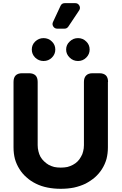

<svg xmlns="http://www.w3.org/2000/svg" viewBox="-20 -1182 769 1212"><path d="M314.5 -1043Q320.3 -1054.7 335.9 -1088.9Q351.6 -1123 362.3 -1145.5Q370.1 -1162.1 388.7 -1162.1H455.1Q472.7 -1162.1 481 -1146.5Q489.3 -1130.9 479.5 -1116.2Q460 -1086.9 411.1 -1013.7Q402.3 -1001 386.7 -1001H341.8Q325.2 -1001 316.4 -1014.6Q307.6 -1028.3 314.5 -1043ZM254.9 -796.9Q224.6 -796.9 202.1 -818.4Q180.7 -839.8 180.7 -869.1Q180.7 -899.4 202.1 -919.9Q224.6 -941.4 254.9 -941.4Q286.1 -941.4 307.6 -919.9Q329.1 -899.4 329.1 -869.1Q329.1 -839.8 307.6 -818.4Q286.1 -796.9 254.9 -796.9ZM472.7 -796.9Q441.4 -796.9 419.9 -818.4Q397.5 -839.8 397.5 -869.1Q397.5 -899.4 419.9 -919.9Q441.4 -941.4 472.7 -941.4Q502.9 -941.4 524.4 -919.9Q545.9 -899.4 545.9 -869.1Q545.9 -839.8 524.4 -818.4Q502.9 -796.9 472.7 -796.9ZM661.1 -252Q661.1 -212.9 652.3 -178.7Q642.6 -144.5 624 -115.2Q605.5 -85.9 579.1 -62.5Q552.7 -40 519.5 -22.5Q486.3 -6.8 447.3 2Q408.2 9.8 363.3 9.8Q319.3 9.8 280.3 2Q240.2 -5.9 207 -22.5Q172.9 -39.1 147.5 -62.5Q121.1 -85 102.5 -115.2Q84 -144.5 74.2 -178.7Q65.4 -212.9 65.4 -252Q65.4 -389.6 65.4 -665Q65.4 -692.4 79.1 -706.1Q92.8 -719.7 120.1 -719.7Q133.8 -719.7 163.1 -719.7Q189.5 -719.7 204.1 -706.1Q217.8 -692.4 217.8 -665Q217.8 -532.2 217.8 -265.6Q217.8 -245.1 222.7 -226.6Q226.6 -209 235.4 -192.4Q245.1 -175.8 257.8 -164.1Q270.5 -151.4 287.1 -141.6Q303.7 -132.8 322.3 -127.9Q341.8 -124 363.3 -124Q385.7 -124 405.3 -127.9Q423.8 -132.8 440.4 -141.6Q457 -150.4 469.7 -163.1Q482.4 -175.8 491.2 -192.4Q501 -208 504.9 -226.6Q509.8 -245.1 509.8 -265.6Q509.8 -398.4 509.8 -665Q509.8 -691.4 523.4 -705.1Q537.1 -719.7 564.5 -719.7Q578.1 -719.7 607.4 -719.7Q633.8 -719.7 648.4 -706.1Q662.1 -692.4 662.1 -665Q662.1 -665 661.1 -665Q661.1 -561.5 661.1 -459Q661.1 -355.5 661.1 -252Z"/></svg>

Font: DeepSea
Style: Bold
Weight: 700
Designer: Stem
Version: Version 3.019;git-0a5106e0b